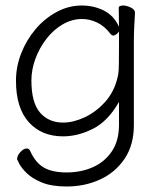

<svg xmlns="http://www.w3.org/2000/svg" viewBox="-20 -504 540 697"><path d="M412 -134Q372 -64 317.5 -36.5Q263 -9 209 -9Q131 -9 84.5 -60.5Q38 -112 38 -211Q38 -262 57 -310.5Q76 -359 109 -398Q142 -437 185.5 -460.5Q229 -484 277 -484Q320 -484 356.5 -466Q393 -448 412 -407Q412 -430 411.5 -447Q411 -464 411 -475Q411 -484 427 -484Q440 -484 455 -476.5Q470 -469 470 -458V-457Q469 -438 467.5 -411Q466 -384 466 -358V-50Q466 22 432.5 72Q399 122 343.5 147.5Q288 173 222 173Q167 173 132 158.5Q97 144 77.5 125Q58 106 50 90.5Q42 75 42 74Q42 61 54 48Q66 35 77 35Q86 35 90 45Q109 87 139.5 104.5Q170 122 222 122Q274 122 317 103Q360 84 386 45.5Q412 7 412 -51ZM412 -390Q409 -385 403 -380Q397 -375 391 -375Q386 -375 382 -380Q360 -409 333 -422Q306 -435 278 -435Q241 -435 207.5 -415.5Q174 -396 148.5 -363Q123 -330 108.5 -290.5Q94 -251 94 -212Q94 -131 125.5 -95Q157 -59 209 -59Q246 -59 287 -78Q328 -97 361.5 -134Q395 -171 407 -224Q411 -237 411.5 -269.5Q412 -302 412 -340Z"/></svg>

Font: Moon Stars Kai HW Light
Style: Regular
Weight: 300
Designer: GuiWonder
Version: Version 1.101